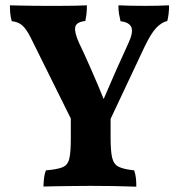

<svg xmlns="http://www.w3.org/2000/svg" viewBox="-20 -698 672 721"><path d="M395.3 -262.4V-181.3Q395.3 -130.4 401.3 -105.3Q407.4 -80.3 426.5 -71.3Q445.6 -62.2 483.8 -58.3Q488.9 -43 490.4 -29.1Q491.9 -15.3 491.9 3Q453.6 1.5 407.9 0.7Q362.1 0 319.4 0Q289.6 0 257.4 0.5Q225.1 1 195.6 1.3Q166.1 1.5 143.2 2.5Q143.7 -14.2 145.5 -29.9Q147.3 -45.6 152.4 -58.3Q194.6 -61.8 214.5 -69.8Q234.4 -77.8 240.1 -101.7Q245.9 -125.5 245.9 -175.6V-262.4ZM361.2 -179.2 282.7 -178.7 94 -559.2Q78 -590.7 62.2 -603.7Q46.5 -616.7 24.2 -618.2Q20.2 -632.3 18.7 -646.2Q17.2 -660.2 17.2 -678Q36.4 -677.5 61.2 -677Q86.1 -676.5 110.8 -676.2Q135.6 -676 154.6 -676Q173.6 -676 202.5 -676Q231.4 -676 260.1 -676.5Q288.7 -677 306.3 -678Q306.3 -659.2 304.8 -646.2Q303.3 -633.3 300.3 -619.2Q265.5 -615.2 262.3 -595.3Q259.2 -575.5 277 -536.6Q297.2 -494.6 322.4 -437.1Q347.7 -379.7 372.4 -318.6H366Q392.8 -381.7 416.8 -435.7Q440.9 -489.7 460.7 -532.6Q481 -575.2 473.7 -594.7Q466.4 -614.3 432.7 -618.2Q429.2 -632.3 426.9 -646Q424.7 -659.7 424.7 -678Q447.4 -677 473.2 -676.5Q499.1 -676 525.3 -676Q548.3 -676 571.3 -676.5Q594.3 -677 614.9 -678Q614.9 -660.2 613.1 -645.9Q611.4 -631.7 608.3 -619.2Q586 -613.7 566.7 -593.4Q547.4 -573.1 523.5 -523.7Z"/></svg>

Font: Vollkorn
Style: Regular
Weight: 400
Designer: Friedrich Althausen
Foundry: Friedrich Althausen
Version: Version 5.001